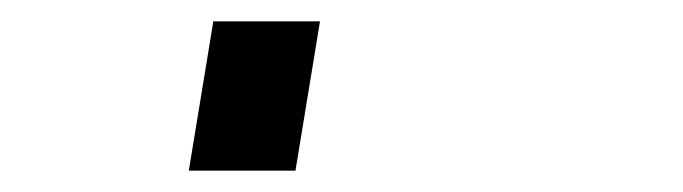

<svg xmlns="http://www.w3.org/2000/svg" viewBox="-20 60 640 180"><path d="M157 220 180 80H280L257 220Z"/></svg>

Font: Iosevka Extended Oblique
Style: Bold
Weight: 700
Width: 7
Italic angle: -9°
Monospace: yes
Designer: Belleve Invis
Foundry: Belleve Invis
Version: Version 32.5.0; ttfautohint (v1.8.4)